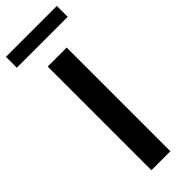

<svg xmlns="http://www.w3.org/2000/svg" viewBox="-320 -902 923 923"><g transform="rotate(-45 142.0 -440.0)"><path d="M78 0V-705H207V0ZM-31 -806V-880H315V-806Z"/></g></svg>

Font: MulishBold
Style: Bold
Weight: 700
Designer: Vernon Adams
Foundry: Vernon Adams
Version: Version 3.602; ttfautohint (v1.8.3)